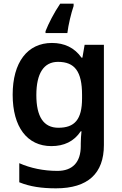

<svg xmlns="http://www.w3.org/2000/svg" viewBox="-20 -852 666 1046"><path d="M381 -819V-832H308C274 -782 244 -723 228 -682V-672H347C352 -715 368 -782 381 -819ZM263 -618C129 -618 49 -512 49 -336C49 -160 128 -56 260 -56C328 -56 383 -81 420 -137H424C422 -121 420 -90 420 -70V-56C420 32 375 79 293 79C217 79 146 64 85 37V141C144 165 208 174 285 174C459 174 546 93 546 -62V-608H441L429 -538H424C386 -592 331 -618 263 -618ZM296 -515C387 -515 427 -463 427 -335V-316C427 -200 386 -156 298 -156C217 -156 178 -217 178 -334C178 -453 219 -515 296 -515Z"/></svg>

Font: Noto Sans Malayalam UI SemiBold
Style: Regular
Weight: 600
Designer: Jelle Bosma - Monotype Design Team
Foundry: Monotype Imaging Inc.
Version: Version 2.104